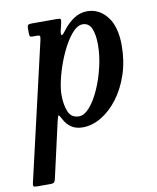

<svg xmlns="http://www.w3.org/2000/svg" viewBox="-138 -598 747 916"><g transform="rotate(-10 236.0 -140.0)"><path d="M78 -519.5H196Q213.5 -519.5 216.2 -516.2Q219 -513 215.5 -497.5L208 -465.5Q203 -445.5 206.8 -440.8Q210.5 -436 225 -455.5Q249.5 -489 280.2 -510Q311 -531 346.5 -531Q404.5 -531 443 -482.2Q481.5 -433.5 481.5 -342Q481.5 -266.5 460 -202.2Q438.5 -138 402.5 -90.2Q366.5 -42.5 321.8 -15.8Q277 11 231 11Q198.5 11 176.5 -3.8Q154.5 -18.5 141.5 -44Q130.5 -65 127 -65.2Q123.5 -65.5 118 -40.5L57.5 227Q55 239.5 50.8 245Q46.5 250.5 31.5 250.5H-32.5Q-48 250.5 -50.2 246Q-52.5 241.5 -49.5 230L103.5 -432Q106.5 -445.5 106 -451.5Q105.5 -457.5 90.5 -457.5H69.5Q59 -457.5 57 -461.8Q55 -466 55 -478.5V-499Q55 -513.5 59.8 -516.5Q64.5 -519.5 78 -519.5ZM157.5 -158Q157.5 -111.5 171.2 -77.8Q185 -44 222.5 -44Q249 -44 275.2 -74.5Q301.5 -105 323 -153.8Q344.5 -202.5 357.5 -258.2Q370.5 -314 370.5 -364.5Q370.5 -414.5 357.8 -444Q345 -473.5 314 -473.5Q292.5 -473.5 270.2 -450.8Q248 -428 227.8 -391.5Q207.5 -355 191.8 -312.5Q176 -270 166.8 -229.2Q157.5 -188.5 157.5 -158Z"/></g></svg>

Font: Besley* Narrow Medium
Style: Italic
Weight: 500
Width: 4
Italic angle: -13°
Designer: Owen Earl
Foundry: indestructible type*
Version: Version 3.000; ttfautohint (v1.8.3)